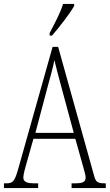

<svg xmlns="http://www.w3.org/2000/svg" viewBox="-21 -951 555 971"><path d="M230 -784V-771H242C282 -817 335 -886 354 -921V-931H298C284 -886 260 -841 230 -784ZM-1 0H172V-24H150C109 -24 97 -35 97 -54C97 -70 108 -107 115 -132L148 -249H360L397 -117C404 -93 412 -65 412 -55C412 -33 402 -24 361 -24H341V0H514V-24H506C473 -24 463 -31 455 -62L273 -714H245L74 -107C55 -37 46 -24 13 -24H-1ZM158 -279 218 -505C233 -561 248 -612 254 -647C262 -613 275 -564 295 -490L352 -279Z"/></svg>

Font: Noto Serif Georgian ExtraCondensed ExtraLight
Style: Regular
Weight: 200
Width: 2
Designer: Monotype Design Team, Akaki Razmadze
Foundry: Google LLC
Version: Version 2.003